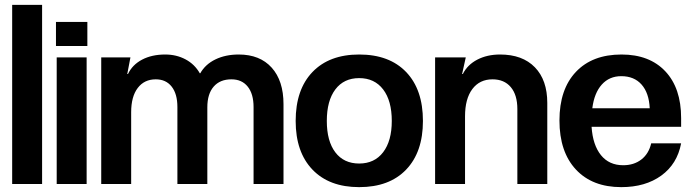

<svg xmlns="http://www.w3.org/2000/svg" viewBox="-20 -756 2841 789"><path d="M153 -736V0H30V-736Z M336 0H213V-520H336ZM339 -666V-567H210V-666Z M396 0V-520H516L503 -452H506Q524 -490 564 -511Q604 -532 659 -532Q705 -532 742.5 -512Q780 -492 801 -455H803Q824 -492 865.5 -512Q907 -532 961 -532Q1048 -532 1096.5 -478Q1145 -424 1145 -328V0H1022V-316Q1022 -370 998 -400Q974 -430 931 -430Q884 -430 858 -400Q832 -370 832 -315V0H709V-316Q709 -370 685.5 -400Q662 -430 620 -430Q573 -430 546 -394.5Q519 -359 519 -295V0Z M1718 -259Q1718 -131 1649 -59Q1580 13 1456 13Q1333 13 1264 -59Q1195 -131 1195 -259Q1195 -388 1264 -460Q1333 -532 1456 -532Q1580 -532 1649 -460Q1718 -388 1718 -259ZM1456 -84Q1519 -84 1554.5 -130.5Q1590 -177 1590 -259Q1590 -342 1554.5 -388.5Q1519 -435 1456 -435Q1393 -435 1358 -388.5Q1323 -342 1323 -259Q1323 -176 1358 -130Q1393 -84 1456 -84Z M1768 0V-520H1894L1879 -452H1882Q1901 -490 1941.5 -511Q1982 -532 2035 -532Q2127 -532 2178 -479.5Q2229 -427 2229 -333V0H2106V-308Q2106 -366 2079 -398Q2052 -430 2004 -430Q1951 -430 1921 -390Q1891 -350 1891 -278V0Z M2533 13Q2414 13 2346.5 -59.5Q2279 -132 2279 -261Q2279 -389 2346.5 -460.5Q2414 -532 2534 -532Q2649 -532 2714 -463Q2779 -394 2779 -271V-235H2411Q2416 -160 2449.5 -118.5Q2483 -77 2541 -77Q2585 -77 2615.5 -100.5Q2646 -124 2656 -167H2779Q2763 -82 2697.5 -34.5Q2632 13 2533 13ZM2650 -311Q2647 -374 2616.5 -408.5Q2586 -443 2533 -443Q2484 -443 2453 -408.5Q2422 -374 2414 -311Z"/></svg>

Font: Non Bureau Medium
Style: Regular
Weight: 500
Designer: Jona Saucedo
Foundry: Non Foundry
Version: Version 1.000; ttfautohint (v1.8.4)